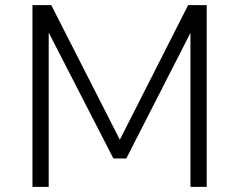

<svg xmlns="http://www.w3.org/2000/svg" viewBox="-20 -725 928 745"><path d="M106 0V-705H179L451 -171H439L710 -705H782V0H719V-617H729L470 -110H420L159 -618H169V0Z"/></svg>

Font: Nunito Sans 9pt Light
Style: Regular
Weight: 300
Version: Version 3.101;gftools[0.9.27]